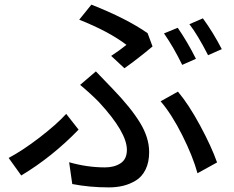

<svg xmlns="http://www.w3.org/2000/svg" viewBox="-20 -774 1017 834"><path d="M462.9 -531.2Q499 -554.7 529.3 -579.1Q454.1 -636.7 324.2 -688.5L377 -753.9Q530.3 -693.4 621.1 -629.9L642.6 -572.3Q581.1 -520.5 520.5 -477.5ZM17.6 -87.9Q78.1 -120.1 151.4 -176.3Q224.6 -232.4 267.6 -279.3L321.3 -210.9Q207 -92.8 72.3 -11.7ZM280.3 -69.3Q358.4 -46.9 436.5 -46.9Q476.6 -46.9 503.9 -64.9Q531.2 -83 531.2 -123Q531.2 -199.2 410.2 -330.1Q376 -365.2 328.1 -405.3L396.5 -463.9Q468.8 -388.7 470.7 -386.7Q548.8 -305.7 588.4 -240.7Q627.9 -175.8 627.9 -113.3Q627.9 -69.3 612.3 -37.6Q596.7 -5.9 569.8 10.3Q543 26.4 514.2 33.2Q485.4 40 453.1 40Q369.1 40 293.9 25.4ZM677.7 -334 752.9 -376Q799.8 -320.3 849.1 -229Q898.4 -137.7 922.9 -68.4L837.9 -21.5Q817.4 -95.7 771.5 -187Q725.6 -278.3 677.7 -334ZM692.4 -628.9 752 -653.3Q793.9 -592.8 831.1 -518.6L771.5 -492.2Q734.4 -568.4 692.4 -628.9ZM802.7 -668.9 861.3 -694.3Q906.2 -632.8 943.4 -560.5L883.8 -534.2Q837.9 -624 802.7 -668.9Z"/></svg>

Font: Min Sans Medium
Style: Regular
Weight: 500
Designer: Jinseong-Kim, NotoSansCJK, Nunito
Foundry: Jinseong-Kim
Version: Version 1.400;Glyphs 3.1.2 (3151)